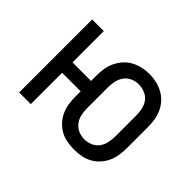

<svg xmlns="http://www.w3.org/2000/svg" viewBox="-109 -745 967 967"><g transform="rotate(45 375.0 -261.0)"><path d="M487 8Q461 8 436 3.5Q411 -1 389 -13Q367 -25 349.5 -44Q332 -63 321.5 -86Q311 -109 307 -134Q303 -159 303 -184V-223H171V0H88V-520H171V-297H303V-336Q303 -361 307 -386Q311 -411 322 -434Q333 -457 350 -476Q367 -495 389.5 -507Q412 -519 436.5 -524.5Q461 -530 487 -530Q512 -530 536.5 -524.5Q561 -519 583.5 -507Q606 -495 623.5 -476Q641 -457 651.5 -434Q662 -411 666 -386Q670 -361 670 -336V-184Q670 -159 666 -134Q662 -109 651.5 -86Q641 -63 623.5 -44Q606 -25 584 -13Q562 -1 537 3.5Q512 8 487 8ZM487 -65Q509 -65 530 -74Q551 -83 564 -100.5Q577 -118 582 -140Q587 -162 587 -184V-336Q587 -358 582 -380.5Q577 -403 563.5 -420.5Q550 -438 528.5 -446.5Q507 -455 485 -455Q463 -455 442.5 -446Q422 -437 409 -419.5Q396 -402 391 -380Q386 -358 386 -336V-184Q386 -162 391 -140Q396 -118 409.5 -100.5Q423 -83 443.5 -74Q464 -65 487 -65Z"/></g></svg>

Font: Zed Sans Extended
Style: Regular
Weight: 400
Width: 7
Designer: Belleve Invis
Foundry: Belleve Invis
Version: Version 1.0.0; ttfautohint (v1.8.4)